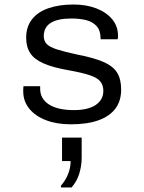

<svg xmlns="http://www.w3.org/2000/svg" viewBox="-20 -541 640 851"><path d="M294 10Q232 10 184.5 -8Q137 -26 110 -59Q83 -92 83 -136Q83 -139 83 -145.5Q83 -152 84 -159H158V-148Q158 -103 197 -78Q236 -53 307 -53Q371 -53 404.5 -76Q438 -99 438 -138Q438 -163 425 -179.5Q412 -196 378 -207.5Q344 -219 282 -230Q214 -242 173 -260Q132 -278 114 -305.5Q96 -333 96 -374Q96 -422 121.5 -455Q147 -488 194.5 -504.5Q242 -521 306 -521Q362 -521 406.5 -504Q451 -487 477 -456Q503 -425 503 -383Q503 -381 503 -377Q503 -373 501 -367H426Q426 -406 408 -425.5Q390 -445 361 -452Q332 -459 297 -459Q174 -459 174 -381Q174 -360 186.5 -346.5Q199 -333 231 -322.5Q263 -312 323 -299Q396 -285 438.5 -266.5Q481 -248 499 -219Q517 -190 517 -144Q517 -93 491 -59Q465 -25 415.5 -7.5Q366 10 294 10ZM250 290V282Q271 258 282 230Q293 202 293 173H255V69H342V159Q342 193 331.5 228Q321 263 297 290Z"/></svg>

Font: Chivo Mono Medium Light
Style: Regular
Weight: 300
Monospace: yes
Version: Version 1.008